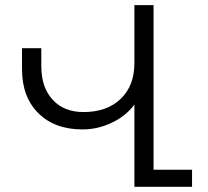

<svg xmlns="http://www.w3.org/2000/svg" viewBox="-20 -720 801 740"><path d="M720.2 -65.9V0H498V-316.9Q465.3 -272.9 411.1 -247.1Q356.9 -221.2 297.9 -221.2Q190.9 -221.2 127.9 -283.7Q64.9 -346.2 64.9 -453.1V-534.2H139.2V-464.8Q139.2 -383.3 182.9 -335.7Q226.6 -288.1 301.8 -288.1Q392.1 -288.1 445.1 -338.9Q498 -389.6 498 -476.1V-700.2H571.8V-65.9Z"/></svg>

Font: LT Superior
Style: Regular
Weight: 400
Designer: Daniel Lyons
Foundry: LyonsType
Version: Version 1.000